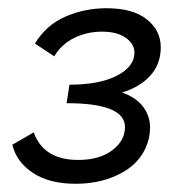

<svg xmlns="http://www.w3.org/2000/svg" viewBox="-20 -441 442 467"><path d="M277 -216Q311 -204 328 -181.5Q345 -159 345 -130Q345 -118 342 -104Q329 -51 279.5 -22.5Q230 6 164 6Q100 6 60 -20.5Q20 -47 10 -89L62 -119Q86 -52 170 -52Q222 -52 253 -75.5Q284 -99 284 -132Q284 -190 142 -190L149 -235Q222 -235 264.5 -257Q307 -279 307 -313Q307 -334 286 -349Q265 -364 228 -364Q191 -364 160 -348.5Q129 -333 112 -304L65 -335Q92 -380 139 -400.5Q186 -421 239 -421Q303 -421 337 -394Q371 -367 371 -326Q371 -285 345.5 -257Q320 -229 277 -216Z"/></svg>

Font: Ysabeau Medium
Style: Italic
Weight: 500
Italic angle: -12°
Designer: Christian Thalmann (Catharsis Fonts)
Version: Version 0.003